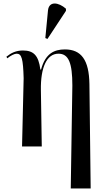

<svg xmlns="http://www.w3.org/2000/svg" viewBox="-20 -824 593 1080"><path d="M247 -605 351 -763V-775C309 -812 256 -819 250 -766L235 -610ZM378 236H490L483 -351C481 -487 437 -546 345 -546C285 -546 235 -523 211 -433H207C197 -513 168 -540 109 -540C70 -540 42 -526 16 -505L21 -496C41 -512 61 -522 74 -522C102 -522 110 -493 113 -384L104 0H215L210 -318C208 -443 242 -522 309 -522C366 -522 387 -470 387 -343Z"/></svg>

Font: Noto Serif Display Condensed Medium
Style: Regular
Weight: 500
Width: 3
Designer: Monotype Design Team
Foundry: Monotype Imaging Inc.
Version: Version 2.009